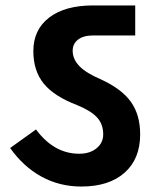

<svg xmlns="http://www.w3.org/2000/svg" viewBox="-20 -705 576 703"><path d="M277.8 -22Q197.8 -22 131.3 -58.6Q64.9 -95.2 17.1 -163.1L111.8 -231Q177.7 -142.1 270 -142.1Q309.1 -142.1 333.5 -162.1Q357.9 -182.1 357.9 -212.9Q357.9 -250 335.9 -274.4Q314 -298.8 263.2 -319.8Q178.2 -352.1 140.1 -398.9Q102.1 -445.8 102.1 -518.1Q102.1 -596.2 159.9 -640.6Q217.8 -685.1 320.8 -685.1H475.1V-575.2H320.8Q285.6 -575.2 265.9 -560.1Q246.1 -544.9 246.1 -519Q246.1 -488.3 271 -462.6Q295.9 -437 350.1 -414.1Q426.3 -378.9 459.7 -331.5Q493.2 -284.2 493.2 -212.9Q493.2 -123 436 -72.5Q378.9 -22 277.8 -22Z"/></svg>

Font: Sarala
Style: Bold
Weight: 700
Designer: Andres Torresi
Foundry: Huerta Tipografica
Version: Version 1.004;PS 001.003;hotconv 1.0.70;makeotf.lib2.5.58329